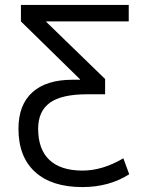

<svg xmlns="http://www.w3.org/2000/svg" viewBox="-20 -750 595 780"><path d="M503 -663H168V-661L407 -429V-367H334Q230 -367 182.5 -332.5Q135 -298 135 -227Q135 -143 181 -100Q227 -57 315 -57Q397 -57 481 -107L505 -42Q423 10 315 10Q190 10 122.5 -51.5Q55 -113 55 -227Q55 -324 111.5 -375Q168 -426 274 -426H305V-428L65 -663V-730H503Z"/></svg>

Font: Mplus 1p
Style: Regular
Weight: 400
Version: Version 1.061